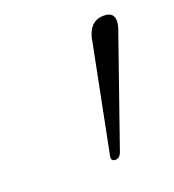

<svg xmlns="http://www.w3.org/2000/svg" viewBox="-69 -832 369 408"><g transform="rotate(-20 115.0 -628.0)"><path d="M126.5 -479.5Q115.5 -479.5 118.5 -492.5L165.5 -729Q172 -776 207.5 -776Q242.5 -776 223.5 -729L141 -492.5Q136.5 -479.5 126.5 -479.5Z"/></g></svg>

Font: Fraunces 144pt S050 Light
Style: Italic
Weight: 300
Italic angle: -16°
Version: Version 1.000; ttfautohint (v1.8.3)